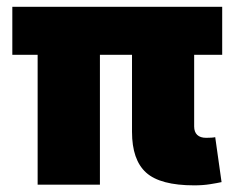

<svg xmlns="http://www.w3.org/2000/svg" viewBox="-20 -556 707 578"><path d="M564.9 2Q462.4 2 419.9 -36.4Q377.4 -74.7 377.4 -159.2V-499.5H564.5V-175.3Q564.5 -158.7 573.7 -149.9Q583 -141.1 600.6 -141.1Q608.9 -141.1 616.5 -141.6Q624 -142.1 627.9 -143.1L647 -7.8Q634.3 -4.9 612.5 -1.5Q590.8 2 564.9 2ZM93.3 0V-499.5H280.8V0ZM17.1 -391.1V-535.6H648.9V-391.1Z"/></svg>

Font: Inter 20pt Black
Style: Regular
Weight: 900
Version: Version 4.001;git-66647c0bb